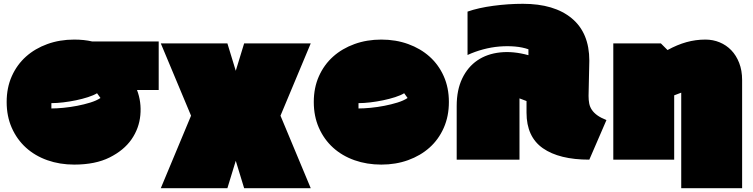

<svg xmlns="http://www.w3.org/2000/svg" viewBox="-20 -795 3956 1009"><path d="M15 -259Q15 -334 42 -394.5Q69 -455 116.5 -497.5Q164 -540 229 -563.5Q294 -587 370 -587Q422 -587 465 -577H814V-322H700Q724 -259 717.5 -189.5Q711 -120 671 -62.5Q631 -5 556 32.5Q481 70 370 70Q294 70 229 47Q164 24 116.5 -19Q69 -62 42 -123Q15 -184 15 -259ZM508 -280 490 -305Q472 -294 442.5 -284.5Q413 -275 379.5 -268Q346 -261 312 -257Q278 -253 250 -253V-225Q278 -225 314 -228.5Q350 -232 386 -239Q422 -246 454.5 -256Q487 -266 508 -280Z M1219 50 1175 194H825L984 -187L825 -567H1175L1219 -423L1263 -567H1613L1454 -187L1613 194H1263Z M1629 -259Q1629 -334 1656 -394.5Q1683 -455 1730.5 -497.5Q1778 -540 1843 -563.5Q1908 -587 1984 -587Q2060 -587 2125 -563.5Q2190 -540 2237.5 -497.5Q2285 -455 2312 -394.5Q2339 -334 2339 -259Q2339 -184 2312 -123Q2285 -62 2237.5 -19.5Q2190 23 2125 46.5Q2060 70 1984 70Q1908 70 1843 47Q1778 24 1730.5 -19Q1683 -62 1656 -123Q1629 -184 1629 -259ZM2122 -280 2104 -305Q2086 -294 2056.5 -284.5Q2027 -275 1993.5 -268Q1960 -261 1926 -257Q1892 -253 1864 -253V-225Q1892 -225 1928 -228.5Q1964 -232 2000 -239Q2036 -246 2068.5 -256Q2101 -266 2122 -280Z M3077 -476 3073 -291Q3073 -269 3076.5 -251Q3080 -233 3090.5 -217.5Q3101 -202 3119 -189Q3137 -176 3167 -164L3077 44Q2919 44 2833 -16Q2747 -76 2747 -203V-264L2710 -278V44H2380V-238Q2380 -322 2409 -382.5Q2438 -443 2488.5 -477.5Q2539 -512 2608 -519.5Q2677 -527 2757 -505V-536Q2726 -547 2686.5 -550.5Q2647 -554 2604.5 -550.5Q2562 -547 2519 -535.5Q2476 -524 2437 -506V-734Q2494 -754 2572.5 -764.5Q2651 -775 2728 -775Q2893 -775 2985 -698.5Q3077 -622 3077 -476Z M3453 -567 3488 -532Q3539 -560 3587.5 -573.5Q3636 -587 3687 -587Q3727 -587 3762 -572.5Q3797 -558 3823 -531Q3849 -504 3864.5 -464.5Q3880 -425 3880 -374V194H3560V-308L3523 -294V44H3203V-567Z"/></svg>

Font: ChangwonDangamAsac Bold
Style: Regular
Weight: 700
Designer: Choi Chi-young, Lee Youngbeen, Kim Jungjin, Yoon Jihee, Han Dohee
Foundry: YoonDesign Inc.
Version: Version 1.010;Build 20210623